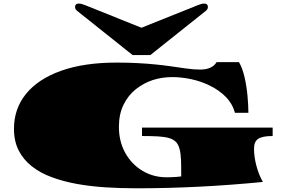

<svg xmlns="http://www.w3.org/2000/svg" viewBox="-20 -999 1543 1047"><path d="M721.2 27.8Q678.7 27.8 637 26.4Q595.2 24.9 554.2 22.5Q471.7 17.1 397.7 3.7Q323.7 -9.8 261.2 -33.2Q199.7 -55.7 153.3 -92.3Q107.4 -128.4 81.8 -178.7Q56.2 -229 56.2 -296.9Q56.2 -406.2 122.1 -487.3Q188 -568.4 313.2 -613Q438.5 -657.7 615.7 -657.7Q680.2 -657.7 731.9 -654.8Q784.2 -651.9 826.4 -647.7Q868.7 -643.6 902.8 -638.7Q950.7 -631.8 993.7 -625.7Q1036.6 -619.6 1071.3 -619.6Q1137.2 -619.6 1161.1 -660.2H1283.2Q1302.7 -626.5 1314 -576.4Q1325.2 -526.4 1329.8 -474.6Q1334.5 -422.9 1334.5 -383.8H1261.2Q1247.6 -433.6 1211.4 -470.5Q1175.3 -507.3 1125 -531.7Q1075.7 -556.2 1021.7 -567.4Q967.8 -578.6 920.4 -578.6Q804.2 -578.6 721.7 -513.2Q678.7 -479.5 653.6 -427.7Q628.4 -376 628.4 -307.6Q628.4 -228 662.8 -165.8Q697.3 -103.5 756.3 -67.9Q815.4 -32.2 889.2 -32.2Q897.9 -32.2 913.6 -32.7Q929.2 -33.2 944.8 -34.4Q960.4 -35.6 968.3 -37.1Q968.3 -62.5 968 -84.2Q967.8 -106 967.3 -124Q965.8 -160.2 959.7 -184.6Q953.6 -209 940.9 -223.6Q927.7 -237.8 903.8 -245.6Q879.9 -252.9 843.5 -255.1Q807.1 -257.3 754.4 -257.3V-303.2H1466.8V-257.3Q1410.6 -257.3 1387.9 -241.9Q1365.2 -226.6 1365.2 -189Q1365.2 -144 1378.2 -95Q1391.1 -45.9 1413.6 -6.8Q1239.3 10.3 1067.1 19Q895 27.8 721.2 27.8ZM703.1 -698.7 400.4 -939.9Q389.2 -948.7 389.2 -961.4Q389.2 -968.3 393.6 -973.9Q397.9 -979.5 409.7 -979.5Q418 -979.5 425.5 -977.3Q433.1 -975.1 443.4 -971.2L751.5 -847.7L1059.6 -971.2Q1069.8 -975.1 1077.4 -977.3Q1085 -979.5 1093.3 -979.5Q1105 -979.5 1109.4 -973.9Q1113.8 -968.3 1113.8 -961.4Q1113.8 -948.7 1102.5 -939.9L799.8 -698.7Z"/></svg>

Font: Asset
Style: Regular
Weight: 400
Version: Version 1.003; ttfautohint (v1.8.4.7-5d5b)